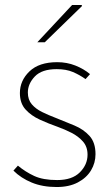

<svg xmlns="http://www.w3.org/2000/svg" viewBox="-20 -740 440 772"><path d="M208 12Q151 12 107.5 -6Q64 -24 34 -54L52 -74Q82 -49 117.5 -32.5Q153 -16 210 -16Q270 -16 301 -47Q332 -78 332 -118Q332 -150 313.5 -171Q295 -192 267.5 -206Q240 -220 212 -230Q175 -243 140 -259Q105 -275 82.5 -300Q60 -325 60 -366Q60 -416 98.5 -453Q137 -490 210 -490Q249 -490 283 -476.5Q317 -463 342 -442L324 -422Q300 -439 273 -450.5Q246 -462 208 -462Q148 -462 120 -432.5Q92 -403 92 -368Q92 -339 108 -320.5Q124 -302 149.5 -289.5Q175 -277 204 -266Q242 -251 279 -235.5Q316 -220 340 -193.5Q364 -167 364 -120Q364 -85 346 -55Q328 -25 293 -6.5Q258 12 208 12ZM130 -570 270 -720H308L310 -716L160 -570Z"/></svg>

Font: SourceSans3VF
Style: Regular
Weight: 200
Designer: Paul D. Hunt
Foundry: Adobe
Version: Version 3.052;hotconv 1.1.0;makeotfexe 2.6.0